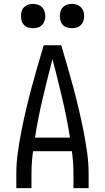

<svg xmlns="http://www.w3.org/2000/svg" viewBox="-20 -968 540 988"><path d="M64 0V-74Q64 -130 72 -186Q80 -242 91 -297.5Q102 -353 115 -408Q128 -463 142.5 -517.5Q157 -572 173 -626.5Q189 -681 205 -735H295Q311 -681 327 -626.5Q343 -572 357.5 -517.5Q372 -463 385 -408Q398 -353 409 -297.5Q420 -242 428 -186Q436 -130 436 -74V0H358V-74Q358 -103 356 -132Q354 -161 350 -190H150Q146 -161 144 -132Q142 -103 142 -74V0ZM340 -260Q324 -362 300 -463Q276 -564 250 -664Q224 -564 200 -463Q176 -362 160 -260ZM350 -823Q337 -823 325 -826.5Q313 -830 304 -839Q295 -848 291.5 -860Q288 -872 288 -885Q288 -898 291.5 -910Q295 -922 304 -931Q313 -940 325 -944Q337 -948 350 -948Q363 -948 375 -944Q387 -940 396 -931Q405 -922 409 -910Q413 -898 413 -885Q413 -872 409 -860Q405 -848 396 -839Q387 -830 375 -826.5Q363 -823 350 -823ZM150 -823Q137 -823 125 -826.5Q113 -830 104 -839Q95 -848 91.5 -860Q88 -872 88 -885Q88 -898 91.5 -910Q95 -922 104 -931Q113 -940 125 -944Q137 -948 150 -948Q163 -948 175 -944Q187 -940 196 -931Q205 -922 209 -910Q213 -898 213 -885Q213 -872 209 -860Q205 -848 196 -839Q187 -830 175 -826.5Q163 -823 150 -823Z"/></svg>

Font: Iosevka Julsh Curly
Style: Regular
Weight: 400
Designer: Belleve Invis
Foundry: Belleve Invis
Version: Version 15.0.2; ttfautohint (v1.8.4)